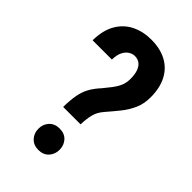

<svg xmlns="http://www.w3.org/2000/svg" viewBox="-221 -799 883 883"><g transform="rotate(45 221.0 -357.5)"><path d="M262.7 -214.8H149.4Q149.9 -259.3 155.8 -291.3Q161.6 -323.2 175.5 -348.9Q189.5 -374.5 213.9 -400.9Q231 -421.4 245.4 -440.2Q259.8 -459 268.6 -479.2Q277.3 -499.5 277.3 -525.4Q277.3 -554.2 270.3 -573.7Q263.2 -593.3 250 -603.5Q236.8 -613.8 216.8 -613.8Q202.1 -613.8 187.7 -604.7Q173.3 -595.7 163.8 -576.9Q154.3 -558.1 153.8 -527.3H28.3Q29.3 -592.8 54 -635.5Q78.6 -678.2 121.3 -699.5Q164.1 -720.7 216.8 -720.7Q275.4 -720.7 316.9 -698.5Q358.4 -676.3 380.6 -633.8Q402.8 -591.3 402.8 -530.8Q402.8 -487.8 387.7 -454.1Q372.6 -420.4 349.1 -391.4Q325.7 -362.3 299.8 -332.5Q277.8 -307.6 270.8 -279.8Q263.7 -252 262.7 -214.8ZM139.6 -63.5Q139.6 -93.3 158.2 -113.3Q176.8 -133.3 208.5 -133.3Q240.7 -133.3 259 -113.3Q277.3 -93.3 277.3 -63.5Q277.3 -34.7 259 -14.4Q240.7 5.9 208.5 5.9Q176.8 5.9 158.2 -14.4Q139.6 -34.7 139.6 -63.5Z"/></g></svg>

Font: Roboto Condensed SemiBold
Style: Regular
Weight: 600
Designer: Christian Robertson
Foundry: Google
Version: Version 3.008; 2023